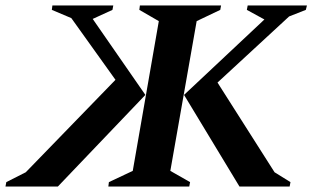

<svg xmlns="http://www.w3.org/2000/svg" viewBox="-71 -680 1142 700"><path d="M324 0 326 -16 413 -57 508 -603 437 -644 439 -660H735L732 -644L646 -603L550 -57L622 -16L619 0ZM802 0 600 -334 893 -609 829 -644 832 -660H1048L1044 -644L983 -620L722 -379L930 -52L988 -16L985 0ZM140 0H-51L-48 -16L23 -52L350 -389L189 -614L118 -644L120 -660H342L339 -644L267 -611L459 -334Z"/></svg>

Font: Spectral SC
Style: Bold Italic
Weight: 700
Italic angle: -10°
Designer: Jean-Baptiste Levee
Foundry: Production Type
Version: Version 2.001